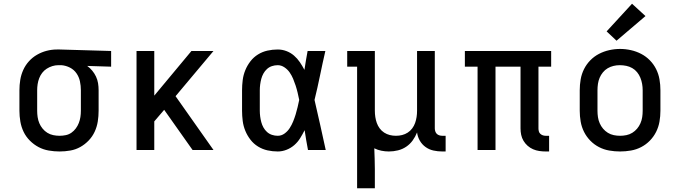

<svg xmlns="http://www.w3.org/2000/svg" viewBox="-20 -803 3640 1028"><path d="M299 8Q270 8 241 3Q212 -2 186.5 -15.5Q161 -29 140 -50Q119 -71 106.5 -97Q94 -123 89 -152Q84 -181 84 -210V-320Q84 -348 88.5 -375.5Q93 -403 104.5 -428.5Q116 -454 135 -475Q154 -496 178.5 -510Q203 -524 230 -531Q257 -538 285 -538Q289 -538 292.5 -538Q296 -538 300 -538L575 -530V-446L447 -450Q462 -439 474 -424.5Q486 -410 494 -393Q502 -376 505 -357.5Q508 -339 508 -320V-210Q508 -181 503.5 -152.5Q499 -124 487 -98Q475 -72 455 -51Q435 -30 410 -16Q385 -2 356.5 3Q328 8 299 8ZM299 -76Q316 -76 332.5 -79.5Q349 -83 362.5 -92.5Q376 -102 386 -115.5Q396 -129 402 -144.5Q408 -160 410.5 -176.5Q413 -193 413 -210V-320Q413 -344 408 -367.5Q403 -391 389.5 -410.5Q376 -430 354.5 -441Q333 -452 309 -454H300Q298 -454 296 -454Q294 -454 292 -454Q276 -454 260 -449Q244 -444 230 -435Q216 -426 206 -413Q196 -400 190 -384.5Q184 -369 181.5 -352.5Q179 -336 179 -320V-210Q179 -193 181.5 -176Q184 -159 190.5 -143.5Q197 -128 208 -114.5Q219 -101 233.5 -92Q248 -83 265 -79.5Q282 -76 299 -76Z M711 0V-530H806V-291L1005 -530H1123L920 -288L1123 0H1011L859 -215L806 -153V0Z M1467 8Q1439 8 1412 2Q1385 -4 1361.5 -18.5Q1338 -33 1321 -55Q1304 -77 1293.5 -102.5Q1283 -128 1279.5 -155.5Q1276 -183 1276 -210V-320Q1276 -347 1279.5 -374.5Q1283 -402 1293.5 -427.5Q1304 -453 1321 -475Q1338 -497 1361.5 -511.5Q1385 -526 1412 -532Q1439 -538 1467 -538Q1491 -538 1513.5 -529.5Q1536 -521 1554 -505.5Q1572 -490 1585.5 -470Q1599 -450 1610 -429Q1614 -454 1618 -479.5Q1622 -505 1627 -530H1722Q1707 -465 1693.5 -399Q1680 -333 1664 -268Q1680 -201 1694.5 -134Q1709 -67 1724 0H1629Q1624 -26 1619.5 -52.5Q1615 -79 1611 -106Q1600 -84 1587 -63Q1574 -42 1555.5 -26Q1537 -10 1514 -1Q1491 8 1467 8ZM1467 -76Q1487 -76 1503.5 -88Q1520 -100 1531 -117Q1542 -134 1549.5 -152.5Q1557 -171 1563 -190.5Q1569 -210 1573.5 -229.5Q1578 -249 1582 -268Q1578 -288 1573.5 -307Q1569 -326 1563 -344.5Q1557 -363 1549.5 -381Q1542 -399 1531 -415Q1520 -431 1503 -442.5Q1486 -454 1467 -454Q1451 -454 1436 -449Q1421 -444 1409.5 -433.5Q1398 -423 1390.5 -409.5Q1383 -396 1379 -381Q1375 -366 1373 -350.5Q1371 -335 1371 -320V-210Q1371 -195 1373 -179.5Q1375 -164 1379 -149Q1383 -134 1390.5 -120.5Q1398 -107 1409.5 -96.5Q1421 -86 1436 -81Q1451 -76 1467 -76Z M1892 205V-446H1839V-530H1987V-210Q1987 -193 1989.5 -176.5Q1992 -160 1997.5 -144.5Q2003 -129 2013 -115.5Q2023 -102 2037 -93Q2051 -84 2067 -80Q2083 -76 2100 -76Q2117 -76 2133 -80Q2149 -84 2163 -93Q2177 -102 2187 -115.5Q2197 -129 2202.5 -144.5Q2208 -160 2210.5 -176.5Q2213 -193 2213 -210V-530H2308V-115Q2308 -108 2310.5 -100Q2313 -92 2318.5 -86.5Q2324 -81 2332 -78.5Q2340 -76 2348 -76H2366V8H2348Q2324 8 2301 3Q2278 -2 2259 -15.5Q2240 -29 2228 -49.5Q2216 -70 2213 -94Q2204 -71 2189.5 -51Q2175 -31 2155 -17.5Q2135 -4 2111 2Q2087 8 2062 8Q2042 8 2022 4Q2002 0 1984 -9Q1985 19 1986 47Q1987 75 1987 102V205Z M2902 8Q2885 8 2867.5 5.5Q2850 3 2834 -4Q2818 -11 2805 -22.5Q2792 -34 2783 -49Q2774 -64 2770.5 -81Q2767 -98 2767 -115V-446H2633V0H2537V-446H2469V-530H2931V-446H2863V-115Q2863 -108 2865 -100Q2867 -92 2873 -86.5Q2879 -81 2886.5 -78.5Q2894 -76 2902 -76H2920V8Z M3300 8Q3271 8 3242 3Q3213 -2 3187 -15.5Q3161 -29 3140.5 -50Q3120 -71 3107 -97Q3094 -123 3089 -152Q3084 -181 3084 -210V-320Q3084 -349 3089 -378Q3094 -407 3107 -433Q3120 -459 3140.5 -480Q3161 -501 3187 -514.5Q3213 -528 3242 -534.5Q3271 -541 3300 -541Q3329 -541 3358 -534.5Q3387 -528 3413 -514.5Q3439 -501 3459.5 -480Q3480 -459 3493 -433Q3506 -407 3511 -378Q3516 -349 3516 -320V-210Q3516 -181 3511 -152Q3506 -123 3493 -97Q3480 -71 3459.5 -50Q3439 -29 3413 -15.5Q3387 -2 3358 3Q3329 8 3300 8ZM3300 -76Q3317 -76 3334 -79.5Q3351 -83 3365.5 -92Q3380 -101 3391 -114Q3402 -127 3409 -143Q3416 -159 3418.5 -176Q3421 -193 3421 -210V-320Q3421 -337 3418 -354Q3415 -371 3408.5 -387Q3402 -403 3391 -416.5Q3380 -430 3365 -438.5Q3350 -447 3333 -450.5Q3316 -454 3298 -454Q3281 -454 3264.5 -450Q3248 -446 3233.5 -437.5Q3219 -429 3208 -415.5Q3197 -402 3190.5 -386.5Q3184 -371 3181.5 -354Q3179 -337 3179 -320V-210Q3179 -193 3181.5 -176Q3184 -159 3191 -143Q3198 -127 3209 -114Q3220 -101 3234.5 -92Q3249 -83 3266 -79.5Q3283 -76 3300 -76ZM3281 -585 3228 -635 3364 -783 3436 -717Z"/></svg>

Font: Iosevka Slab Medium Extended
Style: Regular
Weight: 500
Width: 7
Monospace: yes
Designer: Belleve Invis
Foundry: Belleve Invis
Version: Version 11.1.1; ttfautohint (v1.8.3)